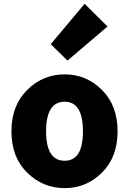

<svg xmlns="http://www.w3.org/2000/svg" viewBox="-20 -973 677 1007"><path d="M319.3 13.7Q205.1 13.7 122.6 -67.4Q40 -148.4 40 -284.2Q40 -419.9 122.6 -501.5Q205.1 -583 319.3 -583Q432.6 -583 514.6 -501.5Q596.7 -419.9 596.7 -284.2Q596.7 -148.4 514.6 -67.4Q432.6 13.7 319.3 13.7ZM319.3 -129.9Q415 -129.9 415 -284.2Q415 -439.5 319.3 -439.5Q221.7 -439.5 221.7 -284.2Q221.7 -129.9 319.3 -129.9ZM334 -655.3 246.1 -741.2 423.8 -953.1 543.9 -834Z"/></svg>

Font: Gen Shin Gothic Heavy
Style: Bold
Weight: 900
Designer: [Source Han Sans]
Ryoko NISHIZUKA  (kana & ideographs); Paul D. Hunt (Latin, Greek & Cyrillic); Wenlong ZHANG  (bopomofo
Version: Version 1.002.20150607